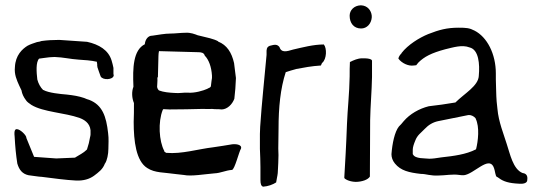

<svg xmlns="http://www.w3.org/2000/svg" viewBox="-20 -671 2033 721"><path d="M35 -158C37 -120 40 -89 45 -57C52 -33 64 -18 87 -13C97 -12 127 -7 135 -7H136C184 -1 226 5 266 7C293 8 315 2 333 -11C350 -24 366 -35 374 -57L375 -58C382 -69 387 -92 387 -112C387 -130 389 -149 386 -171C379 -235 364 -277 315 -296C309 -298 304 -299 296 -303C275 -310 257 -313 230 -316C206 -318 163 -322 143 -333H142C132 -343 124 -357 120 -373V-374C117 -399 114 -438 127 -451H128C139 -453 153 -454 166 -456H167C172 -456 178 -457 185 -457C218 -456 244 -449 276 -447C294 -446 324 -444 344 -439V-435C344 -433 344 -433 345 -432V-425C345 -423 345 -423 346 -418C350 -407 354 -394 358 -384C366 -369 404 -371 407 -387C407 -388 407 -391 406 -393V-416C404 -425 402 -435 399 -444C387 -483 352 -504 307 -514L205 -521H197C177 -521 158 -520 136 -517C131 -515 126 -514 119 -513C107 -509 94 -505 83 -499C64 -487 38 -464 36 -419C33 -392 43 -370 52 -350L61 -331V-330C63 -319 68 -307 78 -294C81 -289 89 -283 98 -277C142 -250 223 -248 279 -228C295 -222 317 -210 320 -182V-166C320 -163 319 -159 318 -155C314 -134 314 -133 307 -111L306 -109C293 -96 277 -89 263 -80L262 -79L191 -76L108 -82L79 -153V-154C79 -163 56 -186 43 -186C38 -186 32 -183 35 -158ZM205 -521ZM315 -294ZM318 -157Z M481 -345C474 -327 475 -303 483 -284V-281C483 -257 483 -235 482 -213C482 -141 491 -66 533 -40C562 -21 596 -24 643 -17L670 -14C698 -8 748 -17 785 -20C809 -21 826 -31 851 -33C861 -33 878 -103 885 -113C890 -129 863 -132 845 -128C829 -125 807 -122 781 -118C722 -111 663 -92 605 -97H604C602 -99 596 -102 597 -102V-104C577 -141 573 -213 591 -258L593 -261H596C603 -261 608 -260 616 -260C644 -260 713 -261 741 -262C753 -262 765 -261 775 -262H776C783 -261 789 -261 795 -261C799 -261 803 -261 813 -260C834 -261 852 -279 860 -300C863 -326 865 -349 866 -378C864 -397 861 -414 859 -434C850 -474 832 -502 799 -515V-516C783 -525 758 -530 725 -538H724C711 -543 696 -549 678 -548C659 -548 638 -545 621 -545C598 -545 574 -540 552 -537H551C536 -537 526 -523 524 -507V-505C480 -483 478 -416 481 -347ZM482 -213ZM570 -344V-345C570 -354 572 -367 571 -377V-379C572 -381 572 -380 573 -382L575 -461C575 -467 576 -474 577 -479L724 -475C736 -475 746 -473 749 -462C764 -447 774 -420 776 -387V-378C775 -375 774 -363 772 -348V-347C770 -342 765 -341 761 -339H760V-338C742 -330 711 -321 685 -323C668 -324 655 -320 634 -322C615 -323 594 -325 578 -331L577 -332H576C573 -335 571 -339 570 -344ZM634 -322Z M956 -112C957 -87 958 -65 958 -44V5C958 20 961 28 968 30C986 29 1005 22 1017 14C1018 5 1022 -10 1023 -21C1023 -29 1025 -50 1025 -60V-61C1026 -81 1026 -97 1025 -113V-114C1026 -140 1025 -159 1026 -188C1026 -267 1033 -339 1053 -400C1065 -404 1078 -408 1093 -412C1119 -417 1151 -423 1185 -425L1189 -434L1190 -435C1207 -449 1208 -490 1196 -504C1157 -504 1116 -493 1081 -485C1057 -478 1037 -471 1029 -495C1021 -504 1014 -505 993 -499C986 -496 982 -493 981 -481V-465C973 -375 963 -286 957 -195L956 -168ZM981 -477ZM1081 -485Z M1273 -3C1273 0 1289 11 1315 12C1339 12 1362 4 1369 -8C1369 -72 1370 -146 1370 -220C1371 -275 1376 -327 1377 -382V-443C1377 -445 1374 -453 1339 -452C1324 -452 1308 -445 1294 -438C1293 -422 1293 -402 1293 -384C1292 -320 1285 -259 1283 -206C1280 -122 1276 -57 1273 -6ZM1273 -11ZM1293 -612C1293 -585 1308 -564 1336 -564C1358 -564 1374 -582 1376 -605V-612C1374 -632 1360 -650 1336 -651H1334C1310 -650 1293 -633 1293 -612ZM1376 -605Z M1450 -92C1450 -80 1454 -68 1463 -57C1485 -30 1516 -23 1560 -18C1582 -18 1595 -10 1629 -12C1651 -12 1680 -18 1705 -14C1710 -13 1716 -13 1722 -13C1759 -17 1814 -85 1833 -45C1841 -27 1839 -9 1847 -6H1848C1865 7 1881 15 1916 18C1921 18 1927 19 1932 19C1949 20 1960 15 1960 5V4C1962 -10 1957 -19 1944 -21H1943C1906 -35 1895 -95 1883 -130C1872 -166 1852 -214 1848 -262L1845 -290C1843 -313 1843 -351 1842 -372V-395C1842 -469 1809 -532 1762 -556C1743 -566 1731 -567 1702 -567C1658 -567 1629 -559 1588 -543C1554 -529 1512 -503 1488 -472V-471C1484 -467 1477 -459 1476 -451C1489 -433 1515 -422 1533 -425L1543 -426C1545 -428 1548 -433 1551 -436C1573 -458 1600 -472 1652 -486C1682 -493 1715 -504 1743 -493C1778 -485 1782 -430 1778 -387V-386C1776 -348 1724 -320 1690 -286H1689C1655 -280 1624 -276 1590 -272C1554 -263 1519 -243 1496 -216C1490 -208 1483 -201 1478 -196C1462 -176 1453 -132 1450 -92ZM1496 -217ZM1530 -92V-109C1530 -118 1534 -130 1539 -142C1547 -164 1561 -172 1575 -187C1589 -202 1606 -212 1625 -216C1664 -224 1703 -232 1739 -239C1748 -240 1759 -235 1766 -227V-226C1782 -194 1775 -140 1768 -112L1767 -110C1730 -91 1683 -85 1637 -80C1619 -77 1604 -75 1593 -75H1592C1576 -77 1539 -74 1531 -91ZM1637 -80ZM1722 -17ZM1916 18Z"/></svg>

Font: Vapor
Style: Lit
Weight: 300
Foundry: Cannot Into Space Fonts
Version: Version 0.179